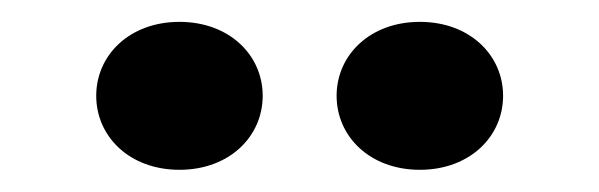

<svg xmlns="http://www.w3.org/2000/svg" viewBox="-20 -728 540 173"><path d="M216.7 -641.7C216.7 -678.3 186.7 -708.3 141.7 -708.3C96.7 -708.3 66.7 -678.3 66.7 -641.7C66.7 -605 96.7 -575 141.7 -575C186.7 -575 216.7 -605 216.7 -641.7ZM433.3 -641.7C433.3 -678.3 403.3 -708.3 358.3 -708.3C313.3 -708.3 283.3 -678.3 283.3 -641.7C283.3 -605 313.3 -575 358.3 -575C403.3 -575 433.3 -605 433.3 -641.7Z"/></svg>

Font: BoonHome
Style: Bold
Weight: 700
Designer: Sungsit Sawaiwan
Foundry: Sungsit Sawaiwan
Version: Version 0.2